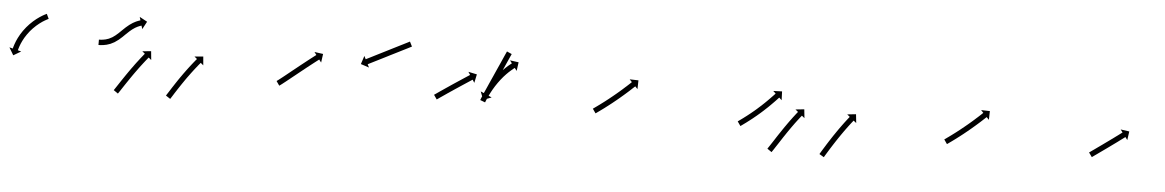

<svg xmlns="http://www.w3.org/2000/svg" viewBox="-35 -485 4328 713"><g transform="rotate(5 2129.5 -129.0)"><path d="M126.6 -240C127.2 -240.3 127.8 -240.6 128.4 -240.9L119.9 -259C119.3 -258.7 118.7 -258.4 118.1 -258.1C118.1 -258.1 118.1 -258.1 118 -258.1C118 -258.1 118 -258.1 118 -258.1C116.2 -257.2 114.5 -256.3 112.8 -255.4C112.8 -255.4 112.7 -255.4 112.7 -255.4C112.7 -255.4 112.6 -255.4 112.6 -255.4C110 -254 107.3 -252.5 104.7 -251C104.7 -251 104.6 -250.9 104.6 -250.9C104.6 -250.9 104.5 -250.9 104.5 -250.9C101.2 -248.9 97.9 -246.8 94.6 -244.6C94.6 -244.6 94.5 -244.6 94.5 -244.6C94.4 -244.5 94.4 -244.5 94.4 -244.5C90.6 -241.9 86.8 -239.2 83.1 -236.4C83.1 -236.4 83.1 -236.4 83.1 -236.3C83 -236.3 83 -236.3 83 -236.3C78.9 -233.1 75 -229.8 71.1 -226.4C71.1 -226.4 71 -226.4 71 -226.3C70.9 -226.3 70.9 -226.2 70.9 -226.2C66.8 -222.5 62.9 -218.7 59 -214.8C59 -214.8 58.9 -214.8 58.9 -214.7C58.8 -214.7 58.8 -214.6 58.8 -214.6C54.9 -210.5 51.1 -206.2 47.4 -201.9C47.4 -201.9 47.4 -201.9 47.3 -201.8C47.3 -201.8 47.3 -201.7 47.3 -201.7C43.7 -197.3 40.2 -192.8 36.9 -188.2C36.9 -188.2 36.8 -188.1 36.8 -188.1C36.8 -188 36.7 -187.9 36.7 -187.9C33.6 -183.4 30.6 -178.8 27.7 -174.1C27.7 -174.1 27.7 -174 27.7 -174C27.6 -173.9 27.6 -173.8 27.6 -173.8C25 -169.4 22.5 -164.8 20.2 -160.2C20.2 -160.2 20.2 -160.2 20.1 -160.1C20.1 -160.1 20.1 -160 20.1 -160C18.1 -155.9 16.2 -151.6 14.3 -147.4C14.3 -147.4 14.3 -147.3 14.3 -147.3C14.3 -147.2 14.3 -147.2 14.3 -147.2C12.8 -143.5 11.4 -139.9 10.1 -136.2C10.1 -136.2 10.1 -136.2 10.1 -136.1C10.1 -136.1 10 -136 10 -136C9.1 -133.2 8.2 -130.3 7.3 -127.4C7.3 -127.4 7.3 -127.4 7.3 -127.3C7.3 -127.3 7.2 -127.3 7.2 -127.3C6.7 -125.4 6.2 -123.5 5.7 -121.7C5.7 -121.7 5.7 -121.6 5.7 -121.6C5.7 -121.6 5.7 -121.6 5.7 -121.6C5.5 -120.9 5.3 -120.3 5.2 -119.6L-7.6 -122.9L9.1 -94.7L37.3 -111.4L24.5 -114.7C24.7 -115.3 24.9 -116 25 -116.6C25 -116.6 25 -116.6 25 -116.6C25 -116.5 25 -116.5 25 -116.5C25.5 -118.3 26 -120 26.5 -121.8C26.5 -121.8 26.5 -121.7 26.4 -121.7C26.4 -121.7 26.4 -121.6 26.4 -121.6C27.2 -124.3 28.1 -127 29 -129.7C29 -129.7 29 -129.6 29 -129.6C29 -129.5 28.9 -129.5 28.9 -129.5C30.2 -132.9 31.5 -136.4 32.8 -139.7C32.8 -139.7 32.8 -139.7 32.8 -139.6C32.8 -139.6 32.7 -139.5 32.7 -139.5C34.4 -143.5 36.2 -147.5 38.1 -151.3C38.1 -151.3 38.1 -151.3 38.1 -151.2C38 -151.2 38 -151.1 38 -151.1C40.2 -155.4 42.5 -159.7 44.9 -163.9C44.9 -163.9 44.9 -163.8 44.9 -163.7C44.8 -163.7 44.8 -163.6 44.8 -163.6C47.5 -168 50.3 -172.4 53.2 -176.6C53.2 -176.6 53.2 -176.6 53.2 -176.5C53.1 -176.5 53.1 -176.4 53.1 -176.4C56.2 -180.8 59.5 -185 62.8 -189.2C62.8 -189.2 62.8 -189.1 62.7 -189.1C62.7 -189 62.6 -189 62.6 -189C66.1 -193 69.7 -197 73.3 -200.9C73.3 -200.9 73.3 -200.8 73.3 -200.8C73.2 -200.8 73.2 -200.7 73.2 -200.7C76.8 -204.4 80.5 -208 84.4 -211.5C84.4 -211.5 84.3 -211.4 84.3 -211.4C84.2 -211.3 84.2 -211.3 84.2 -211.3C87.8 -214.5 91.6 -217.6 95.4 -220.6C95.4 -220.6 95.3 -220.5 95.3 -220.5C95.2 -220.5 95.2 -220.4 95.2 -220.4C98.6 -223 102.1 -225.6 105.7 -228C105.7 -228 105.7 -228 105.6 -228C105.6 -227.9 105.5 -227.9 105.5 -227.9C108.6 -229.9 111.7 -231.9 114.8 -233.7C114.8 -233.7 114.8 -233.7 114.7 -233.7C114.7 -233.7 114.7 -233.6 114.7 -233.6C117.1 -235 119.5 -236.4 122 -237.7C122 -237.7 122 -237.7 121.9 -237.7C121.9 -237.7 121.9 -237.7 121.9 -237.7C123.5 -238.5 125.1 -239.3 126.7 -240.1C126.7 -240.1 126.7 -240.1 126.7 -240.1C126.7 -240 126.6 -240 126.6 -240Z M322.9 -180.5C322.2 -180.5 321.6 -180.5 321 -180.5L321 -160.5C321.7 -160.5 322.4 -160.5 323.1 -160.5C323.1 -160.5 323.1 -160.5 323.1 -160.5C323.2 -160.5 323.2 -160.5 323.2 -160.5C325.2 -160.6 327.2 -160.6 329.1 -160.7C329.1 -160.7 329.2 -160.7 329.2 -160.7C329.3 -160.7 329.3 -160.7 329.3 -160.7C332.4 -161 335.5 -161.3 338.6 -161.7C338.6 -161.7 338.6 -161.7 338.7 -161.7C338.8 -161.7 338.9 -161.7 338.9 -161.7C342.9 -162.3 346.8 -163.1 350.8 -164C350.8 -164 350.9 -164 351 -164.1C351.1 -164.1 351.2 -164.1 351.2 -164.1C355.8 -165.4 360.4 -166.9 364.9 -168.6C364.9 -168.6 365 -168.7 365.1 -168.7C365.2 -168.8 365.4 -168.8 365.4 -168.8C370.2 -171 375 -173.5 379.7 -176.1C379.7 -176.1 379.8 -176.2 379.9 -176.3C380 -176.3 380.1 -176.4 380.1 -176.4C384.8 -179.4 389.4 -182.7 393.9 -186.2C393.9 -186.2 393.9 -186.2 394 -186.3C394.1 -186.4 394.2 -186.4 394.2 -186.4C398.5 -190.1 402.8 -193.8 407 -197.7C407 -197.7 407 -197.7 407 -197.8C407 -197.8 407.1 -197.8 407.1 -197.8C411.1 -201.6 415 -205.5 419 -209.4L419 -209.4L419 -209.4C422.7 -213 426.5 -216.6 430.4 -220.1C430.4 -220.1 430.3 -220.1 430.3 -220.1C430.2 -220 430.2 -220 430.2 -220C433.8 -223.1 437.5 -226.2 441.2 -229.2C441.2 -229.2 441.2 -229.1 441.1 -229.1C441 -229 441 -229 441 -229C444.4 -231.4 447.8 -233.8 451.4 -236.1C451.4 -236.1 451.3 -236 451.3 -236C451.2 -235.9 451.1 -235.9 451.1 -235.9C454.1 -237.6 457.3 -239.3 460.4 -240.9C460.4 -240.9 460.3 -240.8 460.3 -240.8C460.2 -240.8 460.1 -240.7 460.1 -240.7C462.6 -241.8 465.1 -242.9 467.6 -243.9C467.6 -243.9 467.6 -243.9 467.5 -243.8C467.5 -243.8 467.4 -243.8 467.4 -243.8C469.1 -244.4 470.7 -245 472.4 -245.5C472.4 -245.5 472.3 -245.5 472.3 -245.5C472.3 -245.5 472.3 -245.5 472.3 -245.5C472.9 -245.6 473.5 -245.8 474.1 -246L477.9 -233.4L493.4 -262.2L464.6 -277.8L468.4 -265.2C467.7 -265 467 -264.8 466.4 -264.6C466.4 -264.6 466.4 -264.6 466.3 -264.6C466.3 -264.6 466.3 -264.5 466.3 -264.5C464.4 -263.9 462.5 -263.3 460.7 -262.6C460.7 -262.6 460.6 -262.6 460.5 -262.6C460.5 -262.6 460.4 -262.5 460.4 -262.5C457.6 -261.4 454.7 -260.2 451.9 -259C451.9 -259 451.9 -258.9 451.8 -258.9C451.7 -258.9 451.6 -258.8 451.6 -258.8C448.1 -257.1 444.5 -255.2 441.1 -253.2C441.1 -253.2 441 -253.1 440.9 -253.1C440.9 -253.1 440.8 -253 440.8 -253C436.8 -250.5 432.9 -247.9 429.2 -245.1C429.2 -245.1 429.1 -245.1 429 -245C429 -245 428.9 -244.9 428.9 -244.9C424.8 -241.7 420.9 -238.4 417 -235C417 -235 417 -235 416.9 -234.9C416.9 -234.9 416.8 -234.9 416.8 -234.9C412.9 -231.2 408.9 -227.5 405 -223.7L405 -223.7L405 -223.7C401.1 -219.9 397.2 -216 393.2 -212.3C393.2 -212.3 393.3 -212.3 393.3 -212.3C393.3 -212.3 393.4 -212.4 393.4 -212.4C389.4 -208.7 385.4 -205.2 381.3 -201.8C381.3 -201.8 381.4 -201.8 381.5 -201.9C381.6 -201.9 381.6 -202 381.6 -202C377.6 -198.9 373.5 -196 369.3 -193.2C369.3 -193.2 369.4 -193.3 369.5 -193.3C369.6 -193.4 369.7 -193.5 369.7 -193.5C365.6 -191.1 361.5 -189 357.2 -187.1C357.2 -187.1 357.3 -187.2 357.5 -187.2C357.6 -187.3 357.7 -187.3 357.7 -187.3C353.8 -185.8 349.9 -184.5 345.8 -183.4C345.8 -183.4 345.9 -183.4 346.1 -183.4C346.2 -183.5 346.3 -183.5 346.3 -183.5C342.8 -182.7 339.3 -182 335.8 -181.5C335.8 -181.5 335.9 -181.5 336 -181.5C336.1 -181.5 336.1 -181.5 336.1 -181.5C333.4 -181.2 330.7 -180.9 327.9 -180.7C327.9 -180.7 328 -180.7 328 -180.7C328.1 -180.7 328.1 -180.7 328.1 -180.7C326.4 -180.6 324.6 -180.5 322.8 -180.5C322.8 -180.5 322.8 -180.5 322.8 -180.5C322.9 -180.5 322.9 -180.5 322.9 -180.5ZM393.3 0C392.9 0.5 392.6 1.1 392.2 1.6L408.6 13C409 12.4 409.4 11.9 409.8 11.3L409.8 11.3L409.8 11.3C410.9 9.7 411.9 8.2 413 6.6L413 6.6L413 6.6C414.6 4.1 416.3 1.7 417.9 -0.7L417.9 -0.8L417.9 -0.8C420 -3.9 422 -7.1 424.1 -10.2C426.6 -13.9 429 -17.7 431.5 -21.4L431.5 -21.4L431.5 -21.4C434.2 -25.5 437 -29.6 439.8 -33.8L439.8 -33.7L439.8 -33.7C442.7 -38.1 445.7 -42.5 448.7 -46.9L448.7 -46.9L448.7 -46.9C451.8 -51.4 454.9 -55.9 458 -60.4L458 -60.4L458 -60.4C461.2 -64.9 464.3 -69.3 467.5 -73.8L467.5 -73.8L467.5 -73.7C470.6 -78 473.7 -82.3 476.8 -86.6L476.8 -86.6L476.8 -86.6C479.8 -90.5 482.7 -94.5 485.7 -98.5L485.7 -98.4L485.7 -98.4C488.4 -102 491.1 -105.5 493.8 -109L493.8 -109L493.8 -108.9C496.1 -111.9 498.4 -114.8 500.7 -117.8L500.7 -117.8L500.7 -117.7C502.5 -120 504.3 -122.3 506.1 -124.5L506.1 -124.5L506.1 -124.5C507.3 -125.9 508.4 -127.4 509.6 -128.8L509.6 -128.8L509.6 -128.8C510 -129.3 510.5 -129.8 510.9 -130.3L521 -121.9L517.9 -154.5L485.3 -151.4L495.5 -143C495 -142.5 494.6 -142 494.2 -141.5L494.2 -141.5L494.2 -141.5C493 -140 491.8 -138.6 490.6 -137.1L490.6 -137.1L490.6 -137.1C488.7 -134.8 486.9 -132.5 485.1 -130.2L485.1 -130.2L485 -130.2C482.7 -127.2 480.3 -124.3 478 -121.3L478 -121.2L478 -121.2C475.2 -117.7 472.5 -114.1 469.8 -110.5L469.8 -110.5L469.7 -110.5C466.7 -106.5 463.7 -102.5 460.7 -98.5L460.7 -98.4L460.7 -98.4C457.5 -94.1 454.4 -89.8 451.3 -85.4L451.3 -85.4L451.2 -85.4C448 -80.9 444.8 -76.4 441.7 -71.9L441.6 -71.9L441.6 -71.8C438.5 -67.3 435.3 -62.8 432.2 -58.2L432.2 -58.2L432.2 -58.2C429.2 -53.8 426.2 -49.3 423.2 -44.9L423.2 -44.9L423.2 -44.9C420.4 -40.7 417.6 -36.6 414.8 -32.4L414.8 -32.4L414.8 -32.4C412.4 -28.7 409.9 -25 407.4 -21.2C405.4 -18.1 403.3 -14.9 401.2 -11.8L401.2 -11.8L401.2 -11.8C399.6 -9.4 398 -7 396.4 -4.6L396.4 -4.6L396.4 -4.6C395.4 -3.1 394.3 -1.5 393.3 0L393.3 0ZM588.2 3.1C587.8 3.7 587.4 4.2 587.1 4.8L603.8 15.8C604.1 15.2 604.5 14.7 604.9 14.1L604.9 14.1L604.9 14.1C605.9 12.5 607 10.9 608 9.3L608 9.3L608 9.3C609.6 6.8 611.1 4.3 612.7 1.9C614.7 -1.3 616.7 -4.5 618.7 -7.7L618.7 -7.7L618.7 -7.7C621.1 -11.4 623.5 -15.1 626 -18.9L625.9 -18.9L625.9 -18.9C628.6 -23 631.3 -27.2 634.1 -31.3L634.1 -31.3L634.1 -31.3C637 -35.7 639.9 -40.1 642.9 -44.5L642.9 -44.5L642.9 -44.5C645.9 -49 649 -53.5 652.2 -58L652.2 -58L652.1 -58C655.3 -62.4 658.4 -66.9 661.6 -71.4C661.6 -71.4 661.6 -71.3 661.6 -71.3C661.6 -71.3 661.6 -71.3 661.6 -71.3C664.7 -75.6 667.8 -79.9 671 -84.1C671 -84.1 670.9 -84.1 670.9 -84.1C670.9 -84.1 670.9 -84.1 670.9 -84.1C673.9 -88.1 676.9 -92 679.9 -95.9L679.8 -95.9L679.8 -95.9C682.5 -99.4 685.2 -102.9 688 -106.4L688 -106.4L688 -106.4C690.3 -109.3 692.6 -112.2 695 -115.1L695 -115.1L694.9 -115.1C696.8 -117.3 698.6 -119.6 700.4 -121.8L700.4 -121.8L700.4 -121.8C701.6 -123.2 702.8 -124.6 704 -126L704 -126L704 -126C704.4 -126.5 704.8 -127 705.2 -127.5L715.3 -119L712.5 -151.7L679.9 -148.9L690 -140.4C689.5 -139.9 689.1 -139.4 688.7 -138.9L688.7 -138.9L688.7 -138.9C687.4 -137.5 686.2 -136 685 -134.6L685 -134.5L685 -134.5C683.1 -132.3 681.3 -130 679.4 -127.7L679.4 -127.7L679.4 -127.7C677 -124.7 674.6 -121.8 672.3 -118.8L672.3 -118.8L672.3 -118.8C669.5 -115.2 666.7 -111.7 664 -108.1L664 -108.1L664 -108.1C660.9 -104.1 657.9 -100.1 654.9 -96.1C654.9 -96.1 654.9 -96 654.9 -96C654.9 -96 654.9 -96 654.9 -96C651.7 -91.7 648.5 -87.4 645.4 -83C645.4 -83 645.4 -83 645.4 -83C645.4 -83 645.3 -83 645.3 -83C642.1 -78.5 638.9 -74 635.8 -69.4L635.7 -69.4L635.7 -69.4C632.6 -64.9 629.4 -60.3 626.3 -55.7L626.3 -55.7L626.3 -55.7C623.3 -51.3 620.3 -46.8 617.4 -42.3L617.4 -42.3L617.4 -42.3C614.6 -38.1 611.9 -33.9 609.2 -29.7L609.1 -29.7L609.1 -29.7C606.7 -26 604.3 -22.2 601.9 -18.4L601.9 -18.4L601.9 -18.4C599.8 -15.2 597.8 -12 595.8 -8.8C594.2 -6.4 592.7 -3.9 591.1 -1.5L591.1 -1.5L591.1 -1.5C590.1 0.1 589.1 1.6 588.1 3.2L588.1 3.1Z M993.1 -85.9C992.6 -85.5 992.1 -85.2 991.6 -84.8L1003 -68.4C1003.6 -68.8 1004.1 -69.2 1004.7 -69.6C1004.7 -69.6 1004.7 -69.6 1004.7 -69.6C1004.7 -69.6 1004.7 -69.6 1004.7 -69.6C1006.3 -70.7 1007.9 -71.9 1009.4 -73C1009.4 -73 1009.4 -73 1009.4 -73.1C1009.5 -73.1 1009.5 -73.1 1009.5 -73.1C1011.8 -74.8 1014.2 -76.6 1016.5 -78.4L1016.5 -78.5L1016.5 -78.5C1019.5 -80.8 1022.5 -83.1 1025.5 -85.5L1025.5 -85.5L1025.5 -85.5C1029 -88.3 1032.5 -91.1 1036 -93.9L1036 -93.9L1036.1 -93.9C1039.9 -97 1043.8 -100.1 1047.7 -103.3C1051.9 -106.6 1056 -110 1060.2 -113.3C1064.5 -116.8 1068.7 -120.2 1073 -123.6C1077.3 -127.1 1081.6 -130.5 1085.9 -133.9L1085.9 -133.9L1085.9 -133.9C1090 -137.2 1094.2 -140.6 1098.4 -143.9L1098.4 -143.9L1098.4 -143.9C1102.3 -146.9 1106.2 -150 1110.1 -153.1L1110.1 -153.1L1110.1 -153.1C1113.6 -155.8 1117.1 -158.6 1120.6 -161.3L1120.6 -161.3L1120.6 -161.3C1123.6 -163.6 1126.5 -165.9 1129.5 -168.2L1129.5 -168.2L1129.5 -168.2C1131.8 -170 1134.1 -171.7 1136.4 -173.5L1136.4 -173.5L1136.4 -173.5C1137.9 -174.6 1139.4 -175.7 1140.9 -176.9C1141.4 -177.3 1141.9 -177.7 1142.4 -178.1L1150.4 -167.6L1154.9 -200L1122.4 -204.5L1130.4 -194C1129.8 -193.6 1129.3 -193.2 1128.8 -192.8C1127.3 -191.7 1125.8 -190.5 1124.3 -189.4L1124.3 -189.4L1124.3 -189.4C1122 -187.6 1119.7 -185.8 1117.3 -184L1117.3 -184L1117.3 -184C1114.3 -181.7 1111.3 -179.4 1108.3 -177.1L1108.3 -177.1L1108.3 -177.1C1104.8 -174.3 1101.3 -171.6 1097.7 -168.8L1097.7 -168.8L1097.7 -168.8C1093.8 -165.7 1089.9 -162.6 1086 -159.5L1086 -159.5L1086 -159.5C1081.8 -156.2 1077.6 -152.9 1073.4 -149.6L1073.4 -149.6L1073.4 -149.6C1069.1 -146.1 1064.8 -142.7 1060.5 -139.2C1056.2 -135.8 1051.9 -132.3 1047.6 -128.9C1043.5 -125.5 1039.3 -122.2 1035.2 -118.9C1031.3 -115.7 1027.4 -112.6 1023.5 -109.5L1023.5 -109.5L1023.5 -109.5C1020.1 -106.7 1016.6 -104 1013.1 -101.2L1013.1 -101.2L1013.1 -101.2C1010.2 -98.9 1007.2 -96.6 1004.3 -94.3L1004.3 -94.3L1004.3 -94.3C1002 -92.5 999.7 -90.8 997.4 -89C997.4 -89 997.5 -89.1 997.5 -89.1C997.5 -89.1 997.5 -89.1 997.5 -89.1C996 -88 994.6 -86.9 993.1 -85.9C993.1 -85.9 993.1 -85.9 993.1 -85.9C993.1 -85.9 993.1 -85.9 993.1 -85.9ZM1479.5 -255.1C1480.1 -255.4 1480.7 -255.7 1481.3 -256L1472.3 -273.9C1471.7 -273.6 1471.1 -273.3 1470.5 -273C1468.8 -272.1 1467.2 -271.3 1465.5 -270.4C1462.9 -269.1 1460.3 -267.8 1457.7 -266.5C1454.3 -264.8 1450.9 -263.1 1447.6 -261.4C1443.6 -259.4 1439.6 -257.4 1435.6 -255.4C1431.2 -253.1 1426.7 -250.9 1422.3 -248.7C1417.5 -246.3 1412.7 -243.9 1408 -241.5C1403.1 -239 1398.2 -236.5 1393.2 -234C1388.3 -231.5 1383.4 -229.1 1378.5 -226.6C1373.7 -224.2 1369 -221.8 1364.2 -219.4C1359.8 -217.2 1355.3 -214.9 1350.9 -212.7C1346.9 -210.7 1342.9 -208.7 1338.9 -206.6C1335.5 -204.9 1332.2 -203.2 1328.8 -201.5C1326.2 -200.2 1323.6 -198.9 1321 -197.6C1319.3 -196.8 1317.7 -195.9 1316 -195.1C1315.4 -194.8 1314.8 -194.5 1314.2 -194.2L1308.3 -206L1298 -174.8L1329.1 -164.6L1323.2 -176.3C1323.8 -176.6 1324.4 -176.9 1325 -177.2C1326.7 -178.1 1328.3 -178.9 1330 -179.8C1332.6 -181.1 1335.2 -182.4 1337.8 -183.7C1341.2 -185.4 1344.5 -187.1 1347.9 -188.8C1351.9 -190.8 1355.9 -192.8 1359.9 -194.8C1364.3 -197.1 1368.8 -199.3 1373.2 -201.5C1378 -203.9 1382.7 -206.3 1387.5 -208.7C1392.4 -211.2 1397.3 -213.7 1402.2 -216.2C1407.2 -218.6 1412.1 -221.1 1417 -223.6C1421.7 -226 1426.5 -228.4 1431.3 -230.8C1435.7 -233 1440.2 -235.3 1444.6 -237.5C1448.6 -239.5 1452.6 -241.5 1456.6 -243.5C1460 -245.2 1463.3 -246.9 1466.7 -248.6C1469.3 -250 1471.9 -251.3 1474.5 -252.6C1476.2 -253.4 1477.8 -254.3 1479.5 -255.1Z M1580 -85.8C1579.5 -85.5 1579 -85.1 1578.6 -84.8L1590 -68.4C1590.5 -68.7 1590.9 -69 1591.4 -69.4C1592.7 -70.3 1594 -71.2 1595.4 -72.1C1597.4 -73.5 1599.5 -75 1601.5 -76.4C1604.2 -78.2 1606.9 -80.1 1609.6 -81.9C1612.7 -84.1 1615.9 -86.3 1619.1 -88.4L1619.1 -88.4L1619.1 -88.4C1622.6 -90.8 1626.1 -93.2 1629.7 -95.7L1629.7 -95.7L1629.7 -95.6C1633.5 -98.2 1637.3 -100.8 1641.1 -103.4L1641.1 -103.3L1641.1 -103.3C1645 -106 1648.9 -108.6 1652.9 -111.3L1652.9 -111.3L1652.9 -111.3C1656.8 -113.9 1660.7 -116.5 1664.7 -119.1C1668.5 -121.7 1672.3 -124.2 1676.1 -126.7C1679.7 -129.1 1683.3 -131.4 1686.9 -133.8C1690.1 -135.9 1693.3 -138 1696.5 -140.1C1699.2 -141.9 1702 -143.7 1704.7 -145.5C1706.8 -146.8 1708.9 -148.2 1711 -149.6C1712.3 -150.5 1713.7 -151.3 1715 -152.2C1715.5 -152.5 1716 -152.9 1716.5 -153.2L1723.7 -142.1L1730.4 -174.2L1698.3 -180.9L1705.5 -169.9C1705.1 -169.6 1704.6 -169.3 1704.1 -169C1702.7 -168.1 1701.4 -167.2 1700 -166.3C1697.9 -164.9 1695.8 -163.6 1693.7 -162.2C1691 -160.4 1688.3 -158.6 1685.6 -156.9C1682.3 -154.7 1679.1 -152.6 1675.9 -150.5C1672.3 -148.1 1668.7 -145.8 1665.1 -143.4C1661.3 -140.9 1657.4 -138.3 1653.6 -135.8C1649.7 -133.2 1645.7 -130.5 1641.7 -127.9L1641.7 -127.9L1641.7 -127.9C1637.8 -125.2 1633.8 -122.6 1629.9 -119.9L1629.9 -119.9L1629.9 -119.9C1626.1 -117.4 1622.3 -114.8 1618.5 -112.2L1618.5 -112.2L1618.5 -112.2C1614.9 -109.8 1611.3 -107.4 1607.8 -104.9L1607.8 -104.9L1607.8 -104.9C1604.6 -102.8 1601.4 -100.6 1598.2 -98.4C1595.5 -96.5 1592.9 -94.7 1590.2 -92.8C1588.1 -91.4 1586 -90 1584 -88.5C1582.6 -87.6 1581.3 -86.7 1580 -85.8ZM1851.9 -258.8C1852.1 -259.4 1852.4 -260 1852.7 -260.6L1834.4 -268.8C1834.1 -268.2 1833.9 -267.6 1833.6 -266.9C1832.8 -265.2 1832.1 -263.5 1831.3 -261.8C1830.1 -259.2 1828.9 -256.5 1827.7 -253.9C1826.2 -250.4 1824.7 -247 1823.1 -243.5C1821.3 -239.4 1819.5 -235.4 1817.7 -231.3C1815.6 -226.7 1813.6 -222.2 1811.6 -217.6C1809.4 -212.8 1807.2 -207.9 1805 -203C1802.8 -198 1800.5 -193 1798.3 -188C1796.1 -182.9 1793.8 -177.9 1791.6 -172.9C1789.4 -168 1787.2 -163.2 1785 -158.3C1783 -153.8 1781 -149.2 1778.9 -144.7C1777.1 -140.6 1775.3 -136.5 1773.5 -132.4C1771.9 -129 1770.4 -125.5 1768.9 -122.1C1767.7 -119.4 1766.5 -116.8 1765.3 -114.1C1764.5 -112.4 1763.8 -110.7 1763 -109C1762.7 -108.4 1762.5 -107.8 1762.2 -107.2L1750.2 -112.5L1761.9 -81.9L1792.5 -93.6L1780.4 -99C1780.7 -99.6 1781 -100.2 1781.3 -100.8C1782 -102.5 1782.8 -104.2 1783.6 -106C1784.7 -108.6 1785.9 -111.3 1787.1 -113.9C1788.7 -117.4 1790.2 -120.8 1791.7 -124.3C1793.6 -128.3 1795.4 -132.4 1797.2 -136.5C1799.2 -141 1801.3 -145.6 1803.3 -150.1C1805.5 -155 1807.6 -159.9 1809.8 -164.7C1812.1 -169.8 1814.3 -174.8 1816.6 -179.8C1818.8 -184.8 1821.1 -189.9 1823.3 -194.9C1825.5 -199.7 1827.6 -204.6 1829.8 -209.5C1831.9 -214 1833.9 -218.6 1835.9 -223.1C1837.7 -227.2 1839.6 -231.3 1841.4 -235.4C1842.9 -238.8 1844.5 -242.2 1846 -245.7C1847.2 -248.3 1848.4 -251 1849.6 -253.7C1850.3 -255.4 1851.1 -257.1 1851.9 -258.8ZM1751.9 -82.3C1751.6 -81.7 1751.4 -81.1 1751.1 -80.4L1769.8 -73.2C1770 -73.8 1770.3 -74.4 1770.5 -75L1770.5 -75L1770.5 -75C1771.2 -76.7 1771.8 -78.4 1772.5 -80.1C1772.5 -80.1 1772.5 -80.1 1772.5 -80.1C1772.5 -80.1 1772.5 -80.1 1772.5 -80.1C1773.6 -82.7 1774.7 -85.3 1775.8 -88C1775.8 -88 1775.8 -87.9 1775.8 -87.9C1775.8 -87.9 1775.8 -87.9 1775.8 -87.9C1777.3 -91.3 1778.8 -94.6 1780.4 -98C1780.4 -98 1780.4 -98 1780.4 -97.9C1780.4 -97.9 1780.3 -97.9 1780.3 -97.9C1782.2 -101.8 1784.2 -105.8 1786.2 -109.7C1786.2 -109.7 1786.1 -109.6 1786.1 -109.6C1786.1 -109.6 1786.1 -109.6 1786.1 -109.6C1788.4 -113.9 1790.7 -118.2 1793.1 -122.4C1793.1 -122.4 1793.1 -122.4 1793.1 -122.4C1793 -122.3 1793 -122.3 1793 -122.3C1795.6 -126.8 1798.3 -131.3 1801.1 -135.7C1801.1 -135.7 1801.1 -135.7 1801 -135.7C1801 -135.6 1801 -135.6 1801 -135.6C1803.9 -140.1 1806.9 -144.6 1810 -149C1810 -149 1809.9 -149 1809.9 -149C1809.9 -148.9 1809.9 -148.9 1809.9 -148.9C1813 -153.3 1816.2 -157.6 1819.5 -161.8C1819.5 -161.8 1819.5 -161.8 1819.4 -161.8C1819.4 -161.7 1819.4 -161.7 1819.4 -161.7C1822.6 -165.8 1826 -169.8 1829.3 -173.7C1829.3 -173.7 1829.3 -173.7 1829.3 -173.7C1829.3 -173.6 1829.2 -173.6 1829.2 -173.6C1832.5 -177.2 1835.7 -180.8 1839.1 -184.3C1839.1 -184.3 1839.1 -184.3 1839 -184.3C1839 -184.2 1839 -184.2 1839 -184.2C1842 -187.3 1845.1 -190.4 1848.3 -193.4C1848.3 -193.4 1848.3 -193.3 1848.2 -193.3C1848.2 -193.3 1848.2 -193.2 1848.2 -193.2C1850.9 -195.7 1853.6 -198.2 1856.4 -200.6C1856.4 -200.6 1856.3 -200.6 1856.3 -200.6C1856.3 -200.5 1856.3 -200.5 1856.3 -200.5C1858.4 -202.4 1860.6 -204.2 1862.8 -206C1862.8 -206 1862.8 -205.9 1862.8 -205.9C1862.7 -205.9 1862.7 -205.9 1862.7 -205.9C1864.1 -207 1865.6 -208.2 1867 -209.3C1867 -209.3 1867 -209.3 1867 -209.3C1867 -209.2 1867 -209.2 1867 -209.2C1867.5 -209.6 1868 -210 1868.5 -210.4L1876.5 -199.9L1880.9 -232.4L1848.5 -236.8L1856.4 -226.4C1855.9 -225.9 1855.4 -225.5 1854.8 -225.1C1854.8 -225.1 1854.8 -225.1 1854.8 -225.1C1854.8 -225.1 1854.8 -225.1 1854.8 -225.1C1853.3 -223.9 1851.8 -222.7 1850.3 -221.5C1850.3 -221.5 1850.2 -221.5 1850.2 -221.5C1850.2 -221.5 1850.2 -221.5 1850.2 -221.5C1847.9 -219.6 1845.6 -217.7 1843.3 -215.8C1843.3 -215.8 1843.3 -215.7 1843.3 -215.7C1843.2 -215.7 1843.2 -215.7 1843.2 -215.7C1840.3 -213.1 1837.4 -210.6 1834.6 -207.9C1834.6 -207.9 1834.6 -207.9 1834.6 -207.9C1834.5 -207.9 1834.5 -207.8 1834.5 -207.8C1831.2 -204.7 1827.9 -201.5 1824.7 -198.2C1824.7 -198.2 1824.7 -198.2 1824.7 -198.2C1824.6 -198.1 1824.6 -198.1 1824.6 -198.1C1821.1 -194.4 1817.7 -190.7 1814.3 -186.9C1814.3 -186.9 1814.3 -186.8 1814.2 -186.8C1814.2 -186.8 1814.2 -186.7 1814.2 -186.7C1810.6 -182.6 1807.2 -178.4 1803.8 -174.2C1803.8 -174.2 1803.7 -174.1 1803.7 -174.1C1803.7 -174.1 1803.7 -174 1803.7 -174C1800.2 -169.6 1796.9 -165.1 1793.6 -160.5C1793.6 -160.5 1793.6 -160.5 1793.6 -160.5C1793.5 -160.4 1793.5 -160.4 1793.5 -160.4C1790.3 -155.8 1787.2 -151.1 1784.2 -146.4C1784.2 -146.4 1784.2 -146.4 1784.1 -146.4C1784.1 -146.3 1784.1 -146.3 1784.1 -146.3C1781.2 -141.7 1778.4 -137 1775.7 -132.3C1775.7 -132.3 1775.7 -132.3 1775.7 -132.3C1775.7 -132.2 1775.6 -132.2 1775.6 -132.2C1773.2 -127.8 1770.7 -123.3 1768.4 -118.9C1768.4 -118.9 1768.4 -118.8 1768.4 -118.8C1768.3 -118.8 1768.3 -118.7 1768.3 -118.7C1766.3 -114.7 1764.3 -110.6 1762.3 -106.5C1762.3 -106.5 1762.3 -106.5 1762.3 -106.5C1762.3 -106.4 1762.3 -106.4 1762.3 -106.4C1760.6 -102.9 1759 -99.5 1757.5 -95.9C1757.5 -95.9 1757.5 -95.9 1757.5 -95.9C1757.5 -95.9 1757.5 -95.9 1757.5 -95.9C1756.3 -93.1 1755.1 -90.4 1754 -87.7C1754 -87.7 1754 -87.7 1754 -87.7C1754 -87.6 1754 -87.6 1754 -87.6C1753.3 -85.9 1752.6 -84.1 1751.9 -82.3L1751.9 -82.3Z M2172.2 -85.9C2171.7 -85.5 2171.1 -85.2 2170.6 -84.8L2182 -68.4C2182.6 -68.8 2183.1 -69.1 2183.6 -69.5L2183.6 -69.5L2183.7 -69.5C2185.2 -70.6 2186.7 -71.7 2188.3 -72.8L2188.3 -72.8L2188.3 -72.8C2190.7 -74.5 2193.1 -76.2 2195.4 -77.9L2195.5 -77.9L2195.5 -77.9C2198.6 -80.1 2201.6 -82.4 2204.7 -84.6L2204.7 -84.6L2204.7 -84.6C2208.3 -87.3 2212 -90 2215.6 -92.6L2215.6 -92.7L2215.6 -92.7C2219.6 -95.7 2223.6 -98.7 2227.6 -101.8L2227.6 -101.8L2227.6 -101.8C2231.8 -105.1 2236.1 -108.4 2240.3 -111.7L2240.3 -111.7L2240.3 -111.7C2244.6 -115.2 2248.9 -118.7 2253.2 -122.2L2253.3 -122.2L2253.3 -122.2C2257.6 -125.7 2261.8 -129.2 2266.1 -132.8L2266.1 -132.8L2266.1 -132.8C2270.2 -136.3 2274.3 -139.8 2278.3 -143.3L2278.4 -143.3L2278.4 -143.3C2282.2 -146.6 2285.9 -149.9 2289.7 -153.2L2289.7 -153.2L2289.7 -153.2C2293.1 -156.2 2296.4 -159.2 2299.8 -162.2L2299.8 -162.2L2299.8 -162.2C2302.6 -164.8 2305.4 -167.4 2308.2 -169.9L2308.2 -169.9L2308.2 -170C2310.4 -171.9 2312.5 -173.9 2314.6 -175.9L2314.6 -175.9L2314.6 -176C2316 -177.2 2317.4 -178.5 2318.8 -179.8L2318.8 -179.8L2318.8 -179.8C2319.2 -180.3 2319.7 -180.8 2320.2 -181.2L2329.3 -171.7L2330.1 -204.4L2297.4 -205.3L2306.4 -195.7C2306 -195.3 2305.5 -194.8 2305 -194.4L2305 -194.4L2305 -194.4C2303.7 -193.1 2302.3 -191.8 2300.9 -190.5L2301 -190.5L2301 -190.5C2298.8 -188.6 2296.7 -186.6 2294.6 -184.6L2294.6 -184.6L2294.6 -184.6C2291.9 -182.1 2289.1 -179.6 2286.3 -177L2286.3 -177L2286.3 -177.1C2283.1 -174.1 2279.7 -171.1 2276.4 -168.2L2276.4 -168.2L2276.5 -168.2C2272.7 -164.9 2269 -161.6 2265.3 -158.4L2265.3 -158.4L2265.3 -158.4C2261.3 -155 2257.2 -151.5 2253.2 -148.1L2253.2 -148.1L2253.2 -148.1C2249 -144.6 2244.8 -141.1 2240.6 -137.7L2240.6 -137.7L2240.6 -137.7C2236.4 -134.2 2232.1 -130.8 2227.8 -127.4L2227.9 -127.4L2227.9 -127.4C2223.7 -124.1 2219.5 -120.9 2215.3 -117.6L2215.4 -117.6L2215.4 -117.6C2211.4 -114.6 2207.5 -111.6 2203.5 -108.6L2203.6 -108.7L2203.6 -108.7C2200 -106 2196.5 -103.4 2192.9 -100.7L2192.9 -100.7L2192.9 -100.8C2189.9 -98.5 2186.8 -96.3 2183.8 -94.1L2183.8 -94.1L2183.8 -94.2C2181.5 -92.5 2179.1 -90.8 2176.7 -89.1L2176.7 -89.1L2176.8 -89.1C2175.2 -88.1 2173.7 -87 2172.2 -85.9L2172.2 -85.9Z M2712.2 -85.9C2711.6 -85.5 2711.1 -85.2 2710.6 -84.8L2722 -68.4C2722.6 -68.8 2723.1 -69.2 2723.6 -69.5L2723.7 -69.5L2723.7 -69.5C2725.2 -70.6 2726.7 -71.7 2728.3 -72.8L2728.3 -72.8L2728.3 -72.8C2730.7 -74.5 2733.1 -76.2 2735.5 -78L2735.5 -78L2735.5 -78C2738.6 -80.2 2741.6 -82.5 2744.7 -84.7C2744.7 -84.7 2744.7 -84.8 2744.7 -84.8C2744.7 -84.8 2744.7 -84.8 2744.7 -84.8C2748.3 -87.5 2751.9 -90.2 2755.5 -93C2755.5 -93 2755.5 -93 2755.5 -93C2755.5 -93 2755.5 -93 2755.5 -93C2759.5 -96.1 2763.5 -99.2 2767.4 -102.3C2767.4 -102.3 2767.4 -102.4 2767.4 -102.4C2767.4 -102.4 2767.4 -102.4 2767.4 -102.4C2771.6 -105.8 2775.8 -109.2 2779.9 -112.6C2779.9 -112.6 2779.9 -112.6 2779.9 -112.7C2780 -112.7 2780 -112.7 2780 -112.7C2784.2 -116.3 2788.4 -119.9 2792.6 -123.5C2792.6 -123.5 2792.6 -123.5 2792.6 -123.6C2792.7 -123.6 2792.7 -123.6 2792.7 -123.6C2796.8 -127.3 2801 -131 2805.1 -134.7C2805.1 -134.7 2805.1 -134.7 2805.1 -134.7C2805.1 -134.7 2805.1 -134.8 2805.1 -134.8C2809.1 -138.4 2813 -142.1 2816.9 -145.8C2816.9 -145.8 2816.9 -145.8 2816.9 -145.8C2816.9 -145.8 2817 -145.8 2817 -145.8C2820.6 -149.3 2824.2 -152.8 2827.8 -156.4C2827.8 -156.4 2827.8 -156.4 2827.8 -156.4C2827.8 -156.4 2827.8 -156.4 2827.8 -156.4C2831 -159.6 2834.2 -162.8 2837.3 -166L2837.3 -166L2837.3 -166C2840 -168.7 2842.6 -171.5 2845.3 -174.2L2845.3 -174.2L2845.3 -174.2C2847.3 -176.4 2849.3 -178.5 2851.3 -180.6L2851.3 -180.6L2851.3 -180.6C2852.6 -182 2853.9 -183.4 2855.2 -184.8C2855.7 -185.3 2856.1 -185.7 2856.6 -186.2L2866.2 -177.2L2865 -210L2832.3 -208.8L2841.9 -199.9C2841.5 -199.4 2841 -198.9 2840.6 -198.4C2839.3 -197 2838 -195.7 2836.8 -194.3L2836.8 -194.3L2836.8 -194.3C2834.8 -192.2 2832.8 -190.1 2830.8 -188L2830.8 -188L2830.8 -188.1C2828.2 -185.3 2825.6 -182.7 2823 -180L2823 -180L2823 -180C2819.9 -176.8 2816.8 -173.7 2813.7 -170.6C2813.7 -170.6 2813.7 -170.6 2813.7 -170.6C2813.7 -170.6 2813.7 -170.6 2813.7 -170.6C2810.2 -167.1 2806.6 -163.7 2803.1 -160.2C2803.1 -160.2 2803.1 -160.3 2803.1 -160.3C2803.1 -160.3 2803.1 -160.3 2803.1 -160.3C2799.3 -156.6 2795.4 -153 2791.6 -149.4C2791.6 -149.4 2791.6 -149.5 2791.6 -149.5C2791.6 -149.5 2791.6 -149.5 2791.6 -149.5C2787.6 -145.8 2783.5 -142.2 2779.4 -138.6C2779.4 -138.6 2779.4 -138.6 2779.4 -138.6C2779.5 -138.6 2779.5 -138.6 2779.5 -138.6C2775.4 -135 2771.2 -131.5 2767.1 -127.9C2767.1 -127.9 2767.1 -128 2767.1 -128C2767.1 -128 2767.1 -128 2767.1 -128C2763 -124.6 2759 -121.3 2754.9 -117.9C2754.9 -117.9 2754.9 -117.9 2754.9 -117.9C2754.9 -118 2754.9 -118 2754.9 -118C2751 -114.9 2747.2 -111.8 2743.3 -108.8C2743.3 -108.8 2743.3 -108.8 2743.3 -108.8C2743.3 -108.8 2743.3 -108.8 2743.3 -108.8C2739.8 -106.1 2736.3 -103.4 2732.7 -100.8C2732.7 -100.8 2732.7 -100.8 2732.7 -100.8C2732.8 -100.8 2732.8 -100.8 2732.8 -100.8C2729.8 -98.6 2726.7 -96.3 2723.7 -94.1L2723.7 -94.2L2723.8 -94.2C2721.4 -92.5 2719.1 -90.8 2716.7 -89.1L2716.7 -89.1L2716.7 -89.1C2715.2 -88.1 2713.7 -87 2712.2 -85.9L2712.2 -85.9ZM2830.3 5C2829.9 5.5 2829.6 6 2829.2 6.6L2845.6 18C2846 17.4 2846.4 16.9 2846.8 16.3L2846.8 16.3L2846.8 16.3C2847.9 14.8 2848.9 13.2 2850 11.6L2850 11.6L2850 11.6C2851.6 9.2 2853.3 6.7 2854.9 4.3L2854.9 4.3L2854.9 4.2C2857 1.1 2859.1 -2.1 2861.1 -5.3L2861.1 -5.3L2861.1 -5.3C2863.6 -9 2866 -12.8 2868.5 -16.5C2871.2 -20.7 2873.9 -24.9 2876.6 -29L2876.6 -29L2876.6 -29C2879.5 -33.5 2882.4 -37.9 2885.3 -42.4L2885.3 -42.3L2885.3 -42.3C2888.4 -46.9 2891.4 -51.5 2894.5 -56L2894.4 -56L2894.4 -56C2897.5 -60.5 2900.6 -65 2903.7 -69.5L2903.7 -69.5L2903.7 -69.5C2906.7 -73.8 2909.7 -78.2 2912.8 -82.5L2912.8 -82.5L2912.8 -82.5C2915.7 -86.5 2918.6 -90.5 2921.5 -94.5L2921.5 -94.5L2921.4 -94.5C2924.1 -98 2926.7 -101.6 2929.4 -105.1L2929.4 -105.1L2929.4 -105.1C2931.6 -108.1 2933.9 -111 2936.2 -114L2936.2 -114L2936.2 -114C2937.9 -116.3 2939.7 -118.5 2941.5 -120.8L2941.5 -120.8L2941.5 -120.8C2942.6 -122.2 2943.8 -123.7 2945 -125.1L2945 -125.1L2944.9 -125.1C2945.4 -125.6 2945.8 -126.1 2946.2 -126.6L2956.4 -118.3L2953 -150.9L2920.4 -147.5L2930.6 -139.2C2930.2 -138.7 2929.8 -138.2 2929.4 -137.7L2929.4 -137.6L2929.4 -137.6C2928.2 -136.2 2927 -134.7 2925.8 -133.2L2925.8 -133.2L2925.8 -133.2C2924 -130.9 2922.2 -128.6 2920.4 -126.3L2920.4 -126.3L2920.4 -126.2C2918 -123.2 2915.7 -120.2 2913.4 -117.2L2913.4 -117.2L2913.4 -117.2C2910.7 -113.6 2908 -110 2905.4 -106.3L2905.3 -106.3L2905.3 -106.3C2902.4 -102.3 2899.4 -98.2 2896.5 -94.1L2896.5 -94.1L2896.5 -94.1C2893.4 -89.7 2890.3 -85.3 2887.3 -80.9L2887.2 -80.9L2887.2 -80.9C2884.1 -76.3 2881 -71.8 2877.9 -67.2L2877.9 -67.2L2877.9 -67.2C2874.8 -62.6 2871.7 -58 2868.7 -53.4L2868.7 -53.4L2868.6 -53.4C2865.7 -48.9 2862.8 -44.4 2859.8 -40L2859.8 -40L2859.8 -40C2857.1 -35.8 2854.4 -31.6 2851.7 -27.4C2849.2 -23.7 2846.8 -19.9 2844.4 -16.2L2844.4 -16.2L2844.4 -16.2C2842.3 -13 2840.3 -9.9 2838.2 -6.8L2838.2 -6.8L2838.2 -6.8C2836.6 -4.4 2835 -2 2833.4 0.4L2833.4 0.4L2833.4 0.4C2832.4 1.9 2831.4 3.5 2830.3 5L2830.3 5ZM3024.5 8C3024.2 8.5 3023.8 9.1 3023.5 9.7L3040.7 19.9C3041 19.4 3041.3 18.8 3041.7 18.2C3042.6 16.6 3043.6 15 3044.5 13.4L3044.5 13.4L3044.5 13.4C3046 10.9 3047.5 8.5 3049 6L3049 6L3049 6C3051 2.8 3052.9 -0.4 3054.9 -3.6L3054.9 -3.6L3054.9 -3.6C3057.2 -7.4 3059.6 -11.2 3061.9 -14.9L3061.9 -14.9L3061.9 -14.9C3064.6 -19.1 3067.2 -23.3 3069.9 -27.5L3069.9 -27.5L3069.9 -27.5C3072.7 -31.9 3075.6 -36.4 3078.5 -40.8L3078.5 -40.8L3078.5 -40.8C3081.5 -45.4 3084.5 -49.9 3087.6 -54.5L3087.6 -54.5L3087.5 -54.4C3090.6 -59 3093.7 -63.5 3096.8 -68L3096.8 -68L3096.8 -68C3099.8 -72.3 3102.8 -76.7 3105.9 -81L3105.9 -81L3105.8 -80.9C3108.7 -85 3111.6 -89 3114.5 -93L3114.5 -93L3114.5 -92.9C3117.1 -96.5 3119.8 -100.1 3122.4 -103.6L3122.4 -103.6L3122.4 -103.6C3124.7 -106.6 3126.9 -109.5 3129.2 -112.5L3129.2 -112.5L3129.2 -112.5C3131 -114.8 3132.8 -117 3134.5 -119.3L3134.5 -119.3L3134.5 -119.3C3135.7 -120.7 3136.8 -122.2 3138 -123.6L3138 -123.6L3138 -123.6C3138.4 -124.1 3138.8 -124.6 3139.2 -125.2L3149.5 -116.9L3146 -149.5L3113.4 -146L3123.6 -137.7C3123.2 -137.2 3122.8 -136.7 3122.4 -136.1L3122.4 -136.1L3122.4 -136.1C3121.2 -134.7 3120 -133.2 3118.9 -131.7L3118.8 -131.7L3118.8 -131.7C3117 -129.4 3115.2 -127.1 3113.4 -124.7L3113.4 -124.7L3113.4 -124.7C3111.1 -121.7 3108.8 -118.7 3106.5 -115.7L3106.5 -115.6L3106.4 -115.6C3103.8 -112 3101.1 -108.4 3098.4 -104.8L3098.4 -104.8L3098.4 -104.8C3095.4 -100.7 3092.5 -96.7 3089.6 -92.6L3089.6 -92.6L3089.5 -92.5C3086.5 -88.2 3083.4 -83.8 3080.3 -79.4L3080.3 -79.4L3080.3 -79.3C3077.2 -74.8 3074.1 -70.2 3071 -65.6L3071 -65.6L3070.9 -65.6C3067.9 -61 3064.8 -56.4 3061.8 -51.8L3061.8 -51.8L3061.8 -51.7C3058.8 -47.3 3055.9 -42.8 3053 -38.3L3053 -38.2L3053 -38.2C3050.3 -34 3047.7 -29.8 3045 -25.6L3045 -25.5L3045 -25.5C3042.6 -21.7 3040.2 -17.9 3037.9 -14.1L3037.9 -14.1L3037.9 -14.1C3035.9 -10.9 3033.9 -7.6 3031.9 -4.4L3031.9 -4.4L3031.9 -4.4C3030.4 -1.9 3028.9 0.6 3027.4 3.1L3027.4 3.1L3027.4 3.1C3026.4 4.7 3025.5 6.3 3024.5 8Z M3482.2 -85.9C3481.7 -85.5 3481.1 -85.2 3480.6 -84.8L3492 -68.4C3492.6 -68.8 3493.1 -69.1 3493.6 -69.5L3493.6 -69.5L3493.7 -69.5C3495.2 -70.6 3496.7 -71.7 3498.3 -72.8L3498.3 -72.8L3498.3 -72.8C3500.7 -74.5 3503.1 -76.2 3505.4 -77.9L3505.5 -77.9L3505.5 -77.9C3508.6 -80.1 3511.6 -82.4 3514.7 -84.6L3514.7 -84.6L3514.7 -84.6C3518.3 -87.3 3522 -90 3525.6 -92.6L3525.6 -92.7L3525.6 -92.7C3529.6 -95.7 3533.6 -98.7 3537.6 -101.8L3537.6 -101.8L3537.6 -101.8C3541.8 -105.1 3546.1 -108.4 3550.3 -111.7L3550.3 -111.7L3550.3 -111.7C3554.6 -115.2 3558.9 -118.7 3563.2 -122.2L3563.3 -122.2L3563.3 -122.2C3567.6 -125.7 3571.8 -129.2 3576.1 -132.8L3576.1 -132.8L3576.1 -132.8C3580.2 -136.3 3584.3 -139.8 3588.3 -143.3L3588.4 -143.3L3588.4 -143.3C3592.2 -146.6 3595.9 -149.9 3599.7 -153.2L3599.7 -153.2L3599.7 -153.2C3603.1 -156.2 3606.4 -159.2 3609.8 -162.2L3609.8 -162.2L3609.8 -162.2C3612.6 -164.8 3615.4 -167.4 3618.2 -169.9L3618.2 -169.9L3618.2 -170C3620.4 -171.9 3622.5 -173.9 3624.6 -175.9L3624.6 -175.9L3624.6 -176C3626 -177.2 3627.4 -178.5 3628.8 -179.8L3628.8 -179.8L3628.8 -179.8C3629.2 -180.3 3629.7 -180.8 3630.2 -181.2L3639.3 -171.7L3640.1 -204.4L3607.4 -205.3L3616.4 -195.7C3616 -195.3 3615.5 -194.8 3615 -194.4L3615 -194.4L3615 -194.4C3613.7 -193.1 3612.3 -191.8 3610.9 -190.5L3611 -190.5L3611 -190.5C3608.8 -188.6 3606.7 -186.6 3604.6 -184.6L3604.6 -184.6L3604.6 -184.6C3601.9 -182.1 3599.1 -179.6 3596.3 -177L3596.3 -177L3596.3 -177.1C3593.1 -174.1 3589.7 -171.1 3586.4 -168.2L3586.4 -168.2L3586.5 -168.2C3582.7 -164.9 3579 -161.6 3575.3 -158.4L3575.3 -158.4L3575.3 -158.4C3571.3 -155 3567.2 -151.5 3563.2 -148.1L3563.2 -148.1L3563.2 -148.1C3559 -144.6 3554.8 -141.1 3550.6 -137.7L3550.6 -137.7L3550.6 -137.7C3546.4 -134.2 3542.1 -130.8 3537.8 -127.4L3537.9 -127.4L3537.9 -127.4C3533.7 -124.1 3529.5 -120.9 3525.3 -117.6L3525.4 -117.6L3525.4 -117.6C3521.4 -114.6 3517.5 -111.6 3513.5 -108.6L3513.6 -108.7L3513.6 -108.7C3510 -106 3506.5 -103.4 3502.9 -100.7L3502.9 -100.7L3502.9 -100.8C3499.9 -98.5 3496.8 -96.3 3493.8 -94.1L3493.8 -94.1L3493.8 -94.2C3491.5 -92.5 3489.1 -90.8 3486.7 -89.1L3486.7 -89.1L3486.8 -89.1C3485.2 -88.1 3483.7 -87 3482.2 -85.9L3482.2 -85.9Z M4021.8 -84.4C4021.4 -84 4020.9 -83.7 4020.5 -83.4L4032.1 -67.1C4032.5 -67.4 4033 -67.7 4033.4 -68C4034.7 -68.9 4035.9 -69.8 4037.2 -70.7C4039.1 -72.1 4041.1 -73.5 4043 -74.9C4045.5 -76.6 4048 -78.4 4050.6 -80.2C4053.6 -82.3 4056.5 -84.5 4059.5 -86.6C4062.9 -89 4066.2 -91.3 4069.5 -93.7C4073.1 -96.2 4076.6 -98.8 4080.2 -101.3C4083.9 -104 4087.5 -106.6 4091.2 -109.2C4094.9 -111.9 4098.6 -114.5 4102.2 -117.2L4102.2 -117.2L4102.2 -117.2C4105.8 -119.7 4109.3 -122.3 4112.9 -124.9L4112.9 -124.9L4112.9 -124.9C4116.2 -127.3 4119.5 -129.7 4122.8 -132.1L4122.8 -132.1L4122.8 -132.1C4125.7 -134.3 4128.7 -136.5 4131.6 -138.7L4131.7 -138.7L4131.7 -138.7C4134.1 -140.5 4136.6 -142.4 4139.1 -144.2C4141.1 -145.6 4143 -147.1 4144.9 -148.5C4146.1 -149.4 4147.4 -150.3 4148.6 -151.3C4149 -151.6 4149.5 -151.9 4149.9 -152.3L4157.8 -141.7L4162.4 -174.2L4130 -178.8L4137.9 -168.2C4137.5 -167.9 4137 -167.6 4136.6 -167.3C4135.4 -166.4 4134.1 -165.4 4132.9 -164.5C4131 -163.1 4129.1 -161.7 4127.2 -160.3C4124.7 -158.4 4122.2 -156.6 4119.8 -154.7L4119.8 -154.8L4119.8 -154.8C4116.8 -152.6 4113.9 -150.4 4110.9 -148.3L4111 -148.3L4111 -148.3C4107.7 -145.9 4104.4 -143.4 4101.1 -141L4101.1 -141L4101.1 -141.1C4097.6 -138.5 4094 -135.9 4090.5 -133.4L4090.5 -133.4L4090.5 -133.4C4086.9 -130.7 4083.2 -128.1 4079.5 -125.5C4075.9 -122.8 4072.2 -120.2 4068.6 -117.6C4065 -115.1 4061.5 -112.5 4057.9 -110C4054.6 -107.6 4051.3 -105.3 4047.9 -102.9C4045 -100.8 4042 -98.7 4039 -96.5C4036.5 -94.7 4033.9 -93 4031.4 -91.2C4029.5 -89.8 4027.5 -88.4 4025.6 -87C4024.3 -86.1 4023.1 -85.2 4021.8 -84.4Z"/></g></svg>

Font: FRB American Cursive Just Arrows Extralight
Style: Italic
Weight: 200
Italic angle: -25°
Version: Version 2.0;Modular Font Editor K font №1